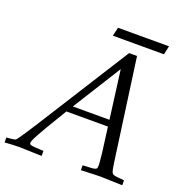

<svg xmlns="http://www.w3.org/2000/svg" viewBox="-142 -933 1007 1058"><g transform="rotate(20 361.5 -404.0)"><path d="M-0.5 0V-28.8Q18.6 -30.3 28.8 -31.5Q39.1 -32.7 44.4 -33.9Q49.8 -35.2 52 -36.6Q54.2 -38.1 56.6 -40.5Q58.6 -42.5 67.4 -55.2Q76.2 -67.9 92.8 -92.3L138.2 -162.6L476.1 -697.3H522.5L604 -107.4Q607.4 -84 609.9 -70.1Q612.3 -56.2 615.7 -48.6Q619.1 -41 624.3 -38.3Q629.4 -35.6 638.2 -34.2Q639.6 -33.7 652.1 -32.5Q664.6 -31.2 689.5 -28.8V0L559.6 -3.9Q553.2 -4.4 525.1 -3.2Q497.1 -2 446.8 0V-28.8Q476.1 -30.3 492.9 -31Q509.8 -31.7 518.1 -34.4Q526.4 -37.1 528.3 -42.2Q530.3 -47.4 530.3 -57.6Q530.3 -61 530.3 -64.5Q530.3 -67.9 529.8 -71.8L523.9 -132.3L504.9 -276.9H261.2L184.1 -148.4Q168.9 -121.6 158.9 -104Q148.9 -86.4 143.6 -75.2Q138.2 -64 136 -57.9Q133.8 -51.8 133.8 -48.3Q133.8 -43.5 135.3 -40.3Q136.7 -37.1 144.5 -35.2Q152.3 -33.2 169.2 -32Q186 -30.8 216.8 -29.3V0L85 -3.9Q68.4 -3.9 47.1 -2.9Q25.9 -2 -0.5 0ZM285.2 -314.9H500L462.9 -598.6ZM371.1 -807.6H669.9L658.7 -756.8H358.9Z"/></g></svg>

Font: XB Kayhan
Style: Italic
Weight: 400
Italic angle: -12°
Designer: Behnam
Foundry: Irmug
Version: Version 7.300 2009